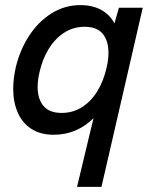

<svg xmlns="http://www.w3.org/2000/svg" viewBox="-20 -518 602 752"><path d="M346.2 -55.2Q280.8 9.8 190.4 9.8Q138.7 9.8 103 -13.2Q67.4 -36.1 49.6 -76.9Q31.7 -117.7 31.7 -170.4Q31.7 -208.5 41.5 -252.9Q57.1 -320.3 93 -376.2Q128.9 -432.1 180.9 -465.1Q232.9 -498 294.4 -498Q342.3 -498 376.5 -479.2Q410.6 -460.4 428.2 -426.3L445.8 -487.8H539.1L377.4 213.9H281.7ZM397.5 -252.9Q404.8 -283.7 404.8 -312Q404.8 -358.4 382.1 -385.7Q359.4 -413.1 311.5 -413.1Q266.6 -413.1 230.2 -389.2Q193.8 -365.2 169.7 -324.7Q145.5 -284.2 134.8 -235.4Q127.4 -204.6 127.4 -177.2Q127.4 -130.4 150.4 -103Q173.3 -75.7 221.2 -75.7Q266.6 -75.7 302.5 -99.1Q338.4 -122.6 362.3 -162.6Q386.2 -202.6 397.5 -252.9Z"/></svg>

Font: Acari Sans Medium
Style: Italic
Weight: 500
Italic angle: -13°
Designer: Alfredo Marco Pradil and Stefan Peev
Foundry: Hanken Design Co.
Version: Version 1.045